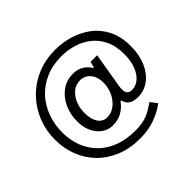

<svg xmlns="http://www.w3.org/2000/svg" viewBox="-173 -855 1177 1177"><g transform="rotate(-45 415.0 -267.0)"><path d="M653.5 34.5Q609 69 550.5 89.5Q492 110 424 110Q335.5 110 265.8 81.5Q196 53 147.2 3Q98.5 -47 73 -113Q47.5 -179 47.5 -254.5Q47.5 -333.5 75.5 -403.8Q103.5 -474 155.5 -528Q207.5 -582 279.2 -613Q351 -644 439 -644Q502 -644 563 -625.8Q624 -607.5 673.8 -569.8Q723.5 -532 753 -473Q782.5 -414 782.5 -331.5Q782.5 -257 757.8 -200Q733 -143 690.2 -111Q647.5 -79 594 -79Q556.5 -79 535.5 -92Q514.5 -105 507 -131.5Q505 -138 502.8 -138.2Q500.5 -138.5 495.5 -133Q474 -104 440.8 -84.5Q407.5 -65 360 -65Q323.5 -65 292.2 -86.2Q261 -107.5 242 -146.2Q223 -185 223 -237.5Q223 -299.5 247 -350.8Q271 -402 313.2 -432.5Q355.5 -463 411 -463Q451 -463 479 -445.8Q507 -428.5 524 -400.5Q525.5 -398.5 527.8 -399Q530 -399.5 530.5 -403.5L539.5 -438H596.5L559 -214Q551.5 -170 562 -153Q572.5 -136 598.5 -136Q631 -136 658.5 -158.8Q686 -181.5 702.8 -224Q719.5 -266.5 719.5 -325.5Q719.5 -397 694.8 -447.2Q670 -497.5 629 -528.8Q588 -560 538.2 -574.5Q488.5 -589 438.5 -589Q360 -589 299 -562.2Q238 -535.5 196 -489.2Q154 -443 132.2 -382.2Q110.5 -321.5 110.5 -253.5Q110.5 -189 131.5 -133Q152.5 -77 194 -34.5Q235.5 8 296.8 31.5Q358 55 438 55Q482.5 55 513.8 46.5Q545 38 570 23.5Q595 9 620.5 -8.5ZM291.5 -241.5Q291.5 -188 312.8 -156.2Q334 -124.5 372.5 -124.5Q405 -124.5 432.8 -143.8Q460.5 -163 479.2 -194.5Q498 -226 503.5 -263.5Q509.5 -310 498 -341.2Q486.5 -372.5 463.8 -388.2Q441 -404 415 -404Q378 -404 350.2 -382Q322.5 -360 307 -323.2Q291.5 -286.5 291.5 -241.5Z"/></g></svg>

Font: Public Sans Light
Style: Regular
Weight: 300
Designer: The Public Sans Project Authors: Dan O. Williams and USWDS (Libre Franklin designed by Pablo Impallari and Rodrigo Fuenz
Version: Version 1.007